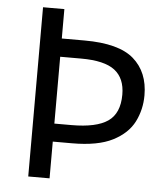

<svg xmlns="http://www.w3.org/2000/svg" viewBox="-52 -761 708 807"><g transform="rotate(5 302.5 -357.0)"><path d="M554 -382Q554 -322 528 -270.5Q502 -219 439.5 -187Q377 -155 268 -155H187V0H97V-714H187V-590H283Q428 -590 491 -535Q554 -480 554 -382ZM259 -231Q364 -231 412.5 -264.5Q461 -298 461 -377Q461 -446 417.5 -479.5Q374 -513 276 -513H187V-231Z"/></g></svg>

Font: Noto Sans Tifinagh Ghat
Style: Regular
Weight: 400
Designer: JamraPatel
Foundry: JamraPatel LLC
Version: Version 2.006; ttfautohint (v1.8.4.7-5d5b)